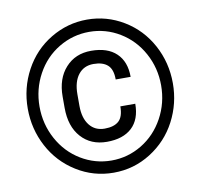

<svg xmlns="http://www.w3.org/2000/svg" viewBox="-81 -807 947 903"><g transform="rotate(-10 393.0 -355.5)"><path d="M546.4 -291.5Q546.4 -216.8 504.2 -177.5Q461.9 -138.2 384.8 -138.2Q308.1 -138.2 262 -189.7Q215.8 -241.2 215.8 -330.1V-383.8Q215.8 -469.7 262.5 -521.2Q309.1 -572.8 384.8 -572.8Q462.9 -572.8 504.9 -532.7Q546.9 -492.7 546.9 -419.9H475.6Q475.6 -468.3 452.4 -489Q429.2 -509.8 384.8 -509.8Q338.9 -509.8 312.5 -476.1Q286.1 -442.4 286.1 -382.3V-327.1Q286.1 -268.6 312.5 -234.9Q338.9 -201.2 384.8 -201.2Q429.7 -201.2 452.4 -221.7Q475.1 -242.2 475.1 -291.5ZM100.6 -356Q100.6 -272 139.6 -200.4Q178.7 -128.9 245.8 -88.4Q313 -47.9 391.1 -47.9Q469.2 -47.9 536.1 -88.4Q603 -128.9 642.1 -200.4Q681.2 -272 681.2 -356Q681.2 -439 642.6 -509.8Q604 -580.6 536.9 -621.3Q469.7 -662.1 391.1 -662.1Q313 -662.1 245.6 -621.8Q178.2 -581.5 139.4 -510.3Q100.6 -439 100.6 -356ZM44.4 -356Q44.4 -454.6 90.1 -539.1Q135.7 -623.5 216.6 -672.1Q297.4 -720.7 391.1 -720.7Q484.9 -720.7 565.4 -672.1Q646 -623.5 691.7 -539.1Q737.3 -454.6 737.3 -356Q737.3 -259.8 693.4 -175.8Q649.4 -91.8 568.6 -40.8Q487.8 10.3 391.1 10.3Q294.9 10.3 214.1 -40.3Q133.3 -90.8 88.9 -174.8Q44.4 -258.8 44.4 -356Z"/></g></svg>

Font: TypoPRO Roboto
Style: Regular
Weight: 400
Designer: Google
Version: Version 2.136; 2016